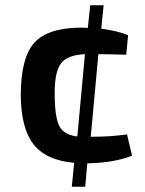

<svg xmlns="http://www.w3.org/2000/svg" viewBox="-20 -710 550 730"><path d="M460 -502Q386 -504 354 -504L325 -190Q402 -190 463 -199L482 -118Q414 -91 312 -89L304 0H253L262 -91Q155 -100 107 -162Q59 -224 59 -352Q60 -492 111 -548Q163 -605 291 -605L314 -604L323 -690H374L365 -601Q431 -592 467 -576ZM303 -504Q236 -501 212 -469Q186 -435 188 -344Q189 -260 207 -228Q225 -197 274 -191Z"/></svg>

Font: Taylor Sans Upright Semi Bold
Style: Regular
Weight: 600
Italic angle: -8°
Designer: Natanael Gama
Version: Version 1.001 September 8, 2015